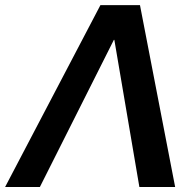

<svg xmlns="http://www.w3.org/2000/svg" viewBox="-57 -748 769 768"><path d="M102.5 0H-36.6L344.7 -727.5H502.9L643.6 0H500.5L400.4 -588.4H398.4Z"/></svg>

Font: Inter Display Semi Bold
Style: Italic
Weight: 600
Italic angle: -9.39999°
Designer: Rasmus Andersson
Foundry: rsms
Version: Version 4.000;git-4fc901f